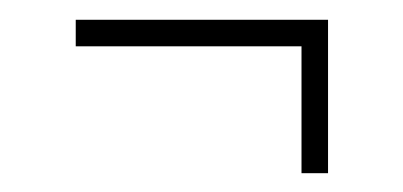

<svg xmlns="http://www.w3.org/2000/svg" viewBox="-20 -480 418 199"><path d="M292.5 -300.5V-432H58.5V-459.5H320V-300.5Z"/></svg>

Font: Big Shoulders Stencil Display ExtraLight
Style: Regular
Weight: 250
Designer: Patric King
Foundry: XO Type Co
Version: Version 2.001